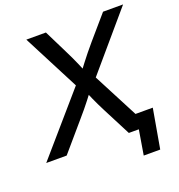

<svg xmlns="http://www.w3.org/2000/svg" viewBox="-180 -855 1058 1138"><g transform="rotate(-20 349.0 -286.0)"><path d="M-26.4 0 331.1 -412.6 317.4 -331.1 112.8 -727.5H236.3L308.1 -582.5Q322.3 -554.7 333.5 -530.3Q344.7 -505.9 355 -482.4Q365.2 -459 376 -432.1H352.5Q372.6 -459 390.6 -482.4Q408.7 -505.9 428.2 -530.3Q447.8 -554.7 471.7 -582.5L596.7 -727.5H723.1L388.7 -335.9L401.9 -416L618.2 0H494.6L404.3 -175.3Q391.1 -200.7 380.9 -222.2Q370.6 -243.7 361.1 -264.9Q351.6 -286.1 341.3 -310.5H361.8Q343.8 -286.6 327.1 -265.1Q310.5 -243.7 292.7 -222.2Q274.9 -200.7 252.9 -175.3L102.5 0ZM531.7 156.2 557.6 0H519.5L534.7 -92.3H679.2L635.7 156.2Z"/></g></svg>

Font: Inter 24pt Medium
Style: Italic
Weight: 500
Italic angle: -9.3988°
Designer: Rasmus Andersson
Foundry: rsms
Version: Version 4.001;git-66647c0bb